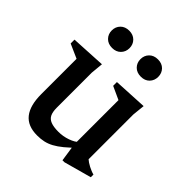

<svg xmlns="http://www.w3.org/2000/svg" viewBox="-183 -782 920 920"><g transform="rotate(45 276.5 -322.0)"><path d="M183.5 -149.5Q183.5 -121.5 191.5 -105Q199.5 -88.5 218.8 -81Q238 -73.5 271 -73.5Q302 -73.5 331.8 -84Q361.5 -94.5 377 -110.5L394.5 -89Q364.5 -59 340.8 -39.5Q317 -20 296.5 -9Q276 2 255.5 6.5Q235 11 211 11Q146.5 11 115.8 -27.8Q85 -66.5 85 -143.5V-382.5L13 -414.5V-440.5L189.5 -450L183.5 -387.5ZM381 9 367 -85.5V-384.5L300.5 -415V-440.5L472.5 -449.5L466 -386.5V-83Q471 -78.5 479 -73Q487 -67.5 496.8 -62.5Q506.5 -57.5 516.2 -53.5Q526 -49.5 534.5 -47.5V-29.5L394.5 9ZM168.5 -539.5Q141 -539.5 124.5 -556.2Q108 -573 108 -598Q108 -623 124.5 -639.8Q141 -656.5 168.5 -656.5Q195.5 -656.5 212 -639.8Q228.5 -623 228.5 -598Q228.5 -573 212 -556.2Q195.5 -539.5 168.5 -539.5ZM363 -539.5Q335.5 -539.5 319 -556.2Q302.5 -573 302.5 -598Q302.5 -623 319 -639.8Q335.5 -656.5 363 -656.5Q390.5 -656.5 406.8 -639.8Q423 -623 423 -598Q423 -573 406.8 -556.2Q390.5 -539.5 363 -539.5Z"/></g></svg>

Font: Newsreader 16pt 16pt Medium
Style: Regular
Weight: 500
Version: Version 1.003